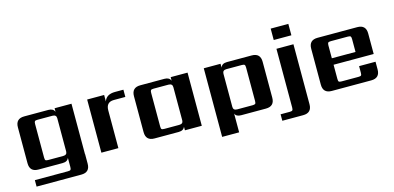

<svg xmlns="http://www.w3.org/2000/svg" viewBox="-73 -1111 3468 1692"><g transform="rotate(-15 1661.0 -264.5)"><path d="M252 -59H387Q423 -59 423 -91V-394Q423 -426 387 -426H252Q232 -426 226.5 -420Q221 -414 221 -395V-90Q221 -70 226.5 -64.5Q232 -59 252 -59ZM577 -25H578V62Q578 141 499 141H91V82H392Q412 82 417.5 76Q423 70 423 51V-33Q411 0 366 0H146Q67 0 67 -79V-406Q67 -485 146 -485H366Q411 -485 423 -452V-485H577Z M975 -486H1051V-420H946Q875 -420 875 -344V0H720V-485H875V-426Q895 -486 975 -486Z M1311 -59H1446Q1482 -59 1482 -91V-394Q1482 -426 1446 -426H1311Q1291 -426 1285.5 -420Q1280 -414 1280 -395V-90Q1280 -70 1285.5 -64.5Q1291 -59 1311 -59ZM1482 -485H1636V0H1482V-33Q1470 0 1425 0H1205Q1126 0 1126 -79V-406Q1126 -485 1205 -485H1425Q1470 -485 1482 -452Z M2146 -90V-395Q2146 -414 2140 -420Q2134 -426 2115 -426H1975Q1939 -426 1939 -393V-91Q1939 -59 1975 -59H2115Q2134 -59 2140 -64.5Q2146 -70 2146 -90ZM1995 -485H2221Q2300 -485 2300 -406V-79Q2300 0 2221 0H1995Q1951 0 1939 -30V141H1784V-485H1937V-450Q1949 -485 1995 -485Z M2447 51V-485H2602V62Q2602 141 2523 141H2333V82H2416Q2435 82 2441 76Q2447 70 2447 51ZM2444 -566V-670H2605V-566Z M2897 -278H3113V-395Q3113 -414 3107.5 -420Q3102 -426 3082 -426H2928Q2908 -426 2902.5 -420Q2897 -414 2897 -395ZM2822 -485H3184Q3263 -485 3263 -406V-219H2897V-90Q2897 -70 2902.5 -64.5Q2908 -59 2928 -59H3080Q3100 -59 3105.5 -64.5Q3111 -70 3111 -90V-149H3261V-79Q3261 0 3182 0H2822Q2743 0 2743 -79V-406Q2743 -485 2822 -485Z"/></g></svg>

Font: Sarpanch
Style: Bold
Weight: 700
Designer: Manushi Parikh (Devanagari and Latin), Jyotish Sonowal (Devanagari)
Foundry: Indian Type Foundry
Version: Version 2.004;PS 1.0;hotconv 1.0.78;makeotf.lib2.5.61930; tt